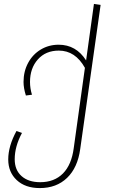

<svg xmlns="http://www.w3.org/2000/svg" viewBox="-20 -759 575 979"><path d="M493 -734 389 1Q376 96 322 148Q268 200 183 200Q109 200 65.5 159.5Q22 119 22 54Q22 -14 64 -91L92 -81Q55 -12 55 53Q55 108 90 139Q125 170 185 170Q257 170 301 125.5Q345 81 356 -4L413 -413Q364 -501 280 -501Q213 -501 173 -456Q133 -411 133 -341Q133 -309 143 -276L112 -272Q100 -310 100 -341Q100 -395 123.5 -438.5Q147 -482 188 -506.5Q229 -531 279 -531Q368 -531 419 -451L459 -739Z"/></svg>

Font: FiraGO UltraLight
Style: Italic
Weight: 200
Italic angle: -8°
Designer: bBox Type GmbH
Foundry: bBox Type GmbH
Version: Version 1.001